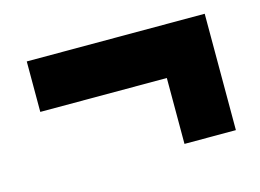

<svg xmlns="http://www.w3.org/2000/svg" viewBox="-54 -508 652 481"><g transform="rotate(-15 271.5 -267.0)"><path d="M505.9 -418V-116.2H372.6V-287.1H44.4V-418Z"/></g></svg>

Font: Open Sans SemiCondensed ExtraBold
Style: Italic
Weight: 800
Width: 4
Italic angle: -12°
Designer: Monotype Design Team
Foundry: Monotype Imaging Inc.
Version: Version 3.003